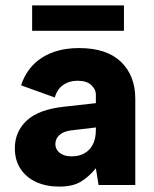

<svg xmlns="http://www.w3.org/2000/svg" viewBox="-20 -685 570 711"><path d="M99 -665H439V-571H99ZM345 0 335 -62Q309 -30 279 -12Q249 6 199 6Q152 6 115 -10.5Q78 -27 56.5 -59Q35 -91 35 -136Q35 -198 79.5 -239Q124 -280 218 -290L335 -303V-336Q335 -353 318.5 -369.5Q302 -386 267 -386Q236 -386 213.5 -370Q191 -354 183 -324L58 -369Q80 -436 135.5 -471.5Q191 -507 273 -507Q375 -507 428 -456Q481 -405 481 -319V0ZM335 -213 242 -202Q214 -198 199.5 -184.5Q185 -171 185 -151Q185 -132 201 -119Q217 -106 245 -106Q273 -106 293 -117.5Q313 -129 324 -150.5Q335 -172 335 -204Z"/></svg>

Font: Albert Sans ExtraBold
Style: Regular
Weight: 800
Designer: Andreas Rasmussen
Foundry: a.Foundry
Version: Version 1.025